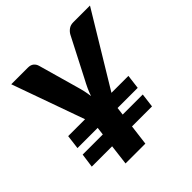

<svg xmlns="http://www.w3.org/2000/svg" viewBox="-193 -875 1021 1021"><g transform="rotate(-45 318.0 -364.0)"><path d="M388 -318.5H515.5L505.5 -238.5H354L348.5 -194.5H499.5L489.5 -115H339L324.5 0H175.5L189.5 -115H36.5L47.5 -194.5H199L204.5 -238.5H52.5L62.5 -318.5H189.5L43.5 -727.5H168.5Q189 -727.5 201 -717.8Q213 -708 217.5 -692L279.5 -472.5Q287 -447 291.8 -425.5Q296.5 -404 299 -383Q306 -404 316 -425.8Q326 -447.5 339.5 -472.5L452.5 -692Q460 -706 474.5 -716.8Q489 -727.5 509.5 -727.5H635.5Z"/></g></svg>

Font: Lato ExtraBold
Style: Italic
Weight: 800
Italic angle: -7°
Designer: Lukasz Dziedzic with Adam Twardoch and Botio Nikoltchev
Foundry: tyPoland Lukasz Dziedzic
Version: Version 2.015; 2015-08-06; http://www.latofonts.com/